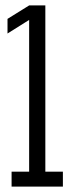

<svg xmlns="http://www.w3.org/2000/svg" viewBox="-20 -691 268 711"><path d="M22.9 -55.2H87.9V-617.2L7.8 -566.9V-621.1L87.9 -670.9H147.9V-55.2H212.9V0H22.9Z"/></svg>

Font: Stint Ultra Condensed
Style: Regular
Weight: 400
Width: 1
Designer: Astigmatic (AOETI)
Foundry: Astigmatic (AOETI)
Version: Version 1.000